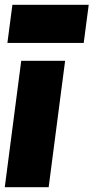

<svg xmlns="http://www.w3.org/2000/svg" viewBox="-21 -785 392 805"><path d="M183 0H-1L68 -530H252ZM330 -605H10L31 -765H351Z"/></svg>

Font: Tanohe Sans ExtraBold
Style: Italic
Weight: 800
Designer: Village Type and Design LLC & Cristiano Sobral
Foundry: Cooper Hewitt Smithsonian Design Museum
Version: Version 1.00;September 29, 2021;FontCreator 13.0.0.2655 64-b